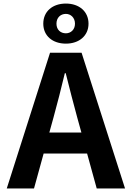

<svg xmlns="http://www.w3.org/2000/svg" viewBox="-20 -1058 740 1078"><path d="M350 -813C424 -813 477 -857 477 -925C477 -994 424 -1038 350 -1038C275 -1038 223 -994 223 -925C223 -857 275 -813 350 -813ZM350 -980C377 -980 401 -959 401 -925C401 -891 377 -871 350 -871C320 -871 297 -891 297 -925C297 -959 320 -980 350 -980ZM523 0H682L438 -762H261L18 0H171L225 -196H469ZM257 -314 280 -397C302 -476 324 -564 344 -647H349C369 -564 393 -476 414 -397L437 -314Z"/></svg>

Font: Kawkab Mono
Style: Bold
Weight: 700
Monospace: yes
Designer: Abdullah Arif
Foundry: Abdullah Arif
Version: Version 1.000;PS 000.500;hotconv 1.0.88;makeotf.lib2.5.64775